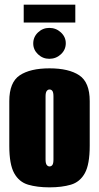

<svg xmlns="http://www.w3.org/2000/svg" viewBox="-20 -798 426 826"><path d="M193 8Q140 8 101 -3.5Q62 -15 41 -53Q20 -91 20 -170V-363Q20 -444 65 -474Q110 -504 193 -504Q276 -504 321 -474Q366 -444 366 -363V-171Q366 -91 345 -53Q324 -15 285 -3.5Q246 8 193 8ZM193 -82Q201 -82 205.5 -88.5Q210 -95 210 -112V-383Q210 -400 205.5 -406.5Q201 -413 193 -413Q186 -413 181 -406.5Q176 -400 176 -383V-112Q176 -95 181 -88.5Q186 -82 193 -82ZM192 -545Q164 -545 143.5 -564.5Q123 -584 123 -611Q123 -639 143.5 -658.5Q164 -678 192 -678Q221 -678 242 -658.5Q263 -639 263 -612Q263 -584 242 -564.5Q221 -545 192 -545ZM82 -701V-778H304V-701Z"/></svg>

Font: Alumni Sans Black
Style: Regular
Weight: 900
Designer: Robert E. Leuschke
Foundry: Robert E. Leuschke
Version: Version 1.018